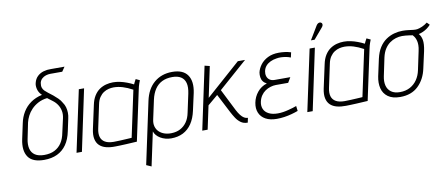

<svg xmlns="http://www.w3.org/2000/svg" viewBox="-76 -1017 3611 1546"><g transform="rotate(-10 1729.5 -243.5)"><path d="M382 -663H479L504 -700H392Q361 -701 332 -692.5Q303 -684 282 -664Q261 -644 253 -612Q247 -591 253 -564Q259 -537 278 -516L286 -508Q232 -496 192.5 -468Q153 -440 128.5 -399.5Q104 -359 94 -310L67 -184Q48 -93 83 -41Q118 11 213 11Q275 11 321 -11Q367 -33 397 -76Q427 -119 440 -184L461 -282Q467 -307 466.5 -330.5Q466 -354 460 -375.5Q454 -397 441 -415Q429 -437 411.5 -454Q394 -471 375.5 -486.5Q357 -502 336 -517Q323 -527 311 -538.5Q299 -550 294 -566Q289 -582 293 -605Q298 -625 312 -638Q326 -651 344.5 -657Q363 -663 382 -663ZM420 -294 394 -178Q385 -130 363 -97Q341 -64 306 -46Q271 -28 221 -28Q174 -28 146 -46.5Q118 -65 109.5 -99Q101 -133 110 -177L137 -309Q143 -334 156.5 -361Q170 -388 193 -412Q216 -436 248 -453Q280 -470 322 -475L363 -444Q386 -427 401 -404Q416 -381 421.5 -353.5Q427 -326 420 -294Z M479 0H523L629 -501H586Z M1083 -487 1051 -502Q1045 -493 1039 -479.5Q1033 -466 1031 -462Q1006 -475 978 -485.5Q950 -496 922 -502Q894 -508 866 -508Q837 -508 808.5 -500.5Q780 -493 755 -476Q730 -459 711 -429Q692 -399 683 -354L642 -165Q632 -118 639 -85Q646 -52 667 -32Q688 -12 721 -3.5Q754 5 795 4Q811 4 834 3Q857 2 881.5 1Q906 0 926.5 -1.5Q947 -3 960.5 -3.5Q974 -4 973 -4L1060 -411Q1066 -441 1073.5 -462Q1081 -483 1083 -487ZM685 -163 725 -351Q732 -387 747.5 -409.5Q763 -432 782.5 -444.5Q802 -457 823 -462Q844 -467 864 -467Q883 -467 901.5 -464Q920 -461 938 -455.5Q956 -450 976 -441.5Q996 -433 1018 -421L937 -42Q937 -42 924 -41Q911 -40 889.5 -39Q868 -38 842.5 -36.5Q817 -35 790 -35Q746 -35 719.5 -50Q693 -65 684.5 -93.5Q676 -122 685 -163Z M1461 -171 1492 -311Q1511 -403 1475 -455.5Q1439 -508 1350 -508Q1262 -508 1202 -457Q1142 -406 1122 -311L1014 195L1055 213L1114 -63Q1119 -46 1132 -31Q1145 -16 1163.5 -5Q1182 6 1204.5 12Q1227 18 1250 18Q1306 18 1348.5 -3.5Q1391 -25 1419.5 -67.5Q1448 -110 1461 -171ZM1448 -313 1416 -164Q1407 -118 1385.5 -87.5Q1364 -57 1332.5 -40.5Q1301 -24 1260 -23Q1230 -22 1204 -30.5Q1178 -39 1159.5 -56.5Q1141 -74 1133.5 -100Q1126 -126 1134 -160L1167 -313Q1178 -363 1201 -397.5Q1224 -432 1259.5 -449.5Q1295 -467 1343 -467Q1387 -467 1414 -450Q1441 -433 1450 -399Q1459 -365 1448 -313Z M1801 -116 1711 -295 1945 -501H1886L1604 -251L1657 -502L1616 -512L1507 0H1551L1592 -192L1675 -262L1755 -107Q1768 -82 1784 -57.5Q1800 -33 1822.5 -16.5Q1845 0 1877 0H1879L1887 -38H1885Q1871 -38 1856.5 -46.5Q1842 -55 1828 -73Q1814 -91 1801 -116Z M2312 -456 2321 -497Q2295 -505 2271 -508Q2247 -511 2223 -511Q2170 -511 2132 -492Q2094 -473 2071.5 -443Q2049 -413 2042 -381Q2039 -362 2041.5 -342.5Q2044 -323 2055 -308Q2066 -293 2085 -284Q2037 -269 2006.5 -231.5Q1976 -194 1967 -147Q1958 -101 1973 -65Q1988 -29 2024.5 -9Q2061 11 2116 11Q2146 11 2177 6.5Q2208 2 2237.5 -6Q2267 -14 2291 -23L2286 -64Q2274 -59 2256.5 -54Q2239 -49 2218.5 -43.5Q2198 -38 2175.5 -34.5Q2153 -31 2131 -31Q2087 -31 2057.5 -46Q2028 -61 2016.5 -87.5Q2005 -114 2012 -147Q2018 -175 2032.5 -196.5Q2047 -218 2067 -231.5Q2087 -245 2110 -252Q2133 -259 2154 -259H2255L2280 -301H2151Q2127 -301 2111 -312.5Q2095 -324 2089.5 -343Q2084 -362 2088 -383Q2093 -408 2108 -425.5Q2123 -443 2146 -454Q2169 -465 2198 -469Q2214 -472 2232.5 -471.5Q2251 -471 2271.5 -467.5Q2292 -464 2312 -456Z M2598 -650Q2605 -658 2607.5 -665Q2610 -672 2608.5 -679Q2607 -686 2600 -690Q2594 -694 2586.5 -693Q2579 -692 2572.5 -687Q2566 -682 2561 -674L2495 -564H2525ZM2366 0H2410L2516 -501H2473Z M2970 -487 2938 -502Q2932 -493 2926 -479.5Q2920 -466 2918 -462Q2893 -475 2865 -485.5Q2837 -496 2809 -502Q2781 -508 2753 -508Q2724 -508 2695.5 -500.5Q2667 -493 2642 -476Q2617 -459 2598 -429Q2579 -399 2570 -354L2529 -165Q2519 -118 2526 -85Q2533 -52 2554 -32Q2575 -12 2608 -3.5Q2641 5 2682 4Q2698 4 2721 3Q2744 2 2768.5 1Q2793 0 2813.5 -1.5Q2834 -3 2847.5 -3.5Q2861 -4 2860 -4L2947 -411Q2953 -441 2960.5 -462Q2968 -483 2970 -487ZM2572 -163 2612 -351Q2619 -387 2634.5 -409.5Q2650 -432 2669.5 -444.5Q2689 -457 2710 -462Q2731 -467 2751 -467Q2770 -467 2788.5 -464Q2807 -461 2825 -455.5Q2843 -450 2863 -441.5Q2883 -433 2905 -421L2824 -42Q2824 -42 2811 -41Q2798 -40 2776.5 -39Q2755 -38 2729.5 -36.5Q2704 -35 2677 -35Q2633 -35 2606.5 -50Q2580 -65 2571.5 -93.5Q2563 -122 2572 -163Z M3459 -522 3438 -543Q3418 -527 3395 -517Q3372 -507 3354 -504Q3340 -502 3322 -504Q3304 -506 3282 -509Q3260 -512 3233 -512Q3200 -512 3165 -502.5Q3130 -493 3098.5 -471.5Q3067 -450 3043.5 -413.5Q3020 -377 3008 -323L2978 -185Q2967 -131 2978 -87Q2989 -43 3025.5 -16.5Q3062 10 3125 10Q3217 10 3273 -44Q3329 -98 3347 -185L3377 -320Q3389 -378 3383 -411Q3377 -444 3359 -463Q3377 -467 3395 -475Q3413 -483 3429.5 -495Q3446 -507 3459 -522ZM3334 -329 3302 -178Q3293 -134 3270 -100.5Q3247 -67 3211.5 -48Q3176 -29 3129 -29Q3085 -29 3058 -48.5Q3031 -68 3022.5 -101.5Q3014 -135 3023 -178L3054 -326Q3063 -366 3080.5 -393.5Q3098 -421 3121.5 -438Q3145 -455 3171.5 -463Q3198 -471 3223 -471Q3239 -471 3253.5 -469.5Q3268 -468 3282.5 -466Q3297 -464 3309 -462Q3312 -458 3317.5 -451.5Q3323 -445 3328 -434.5Q3333 -424 3336.5 -410Q3340 -396 3340 -376Q3340 -356 3334 -329Z"/></g></svg>

Font: Advent Pro Light
Style: Italic
Weight: 300
Italic angle: -12°
Version: Version 3.000